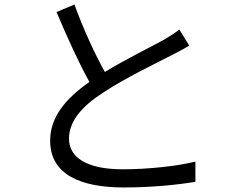

<svg xmlns="http://www.w3.org/2000/svg" viewBox="-20 -798 1040 846"><path d="M308 -778 229 -745C275 -636 328 -519 374 -437C267 -362 201 -281 201 -178C201 -28 337 28 525 28C650 28 765 16 841 3V-86C763 -66 630 -52 521 -52C363 -52 284 -104 284 -187C284 -263 340 -329 433 -389C531 -454 669 -520 737 -555C766 -570 791 -583 814 -597L770 -668C749 -651 728 -638 699 -621C644 -591 536 -538 442 -481C398 -560 348 -668 308 -778Z"/></svg>

Font: Source Han Sans HK
Style: Regular
Weight: 400
Designer: Ryoko NISHIZUKA 西塚涼子 (kana, bopomofo & ideographs); Paul D. Hunt (Latin, Greek & Cyrillic); Sandoll Communications 산돌커뮤니
Foundry: Adobe
Version: Version 2.000;hotconv 1.0.107;makeotfexe 2.5.65593